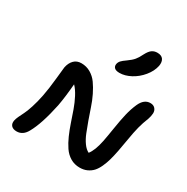

<svg xmlns="http://www.w3.org/2000/svg" viewBox="-189 -1049 1153 1181"><g transform="rotate(30 388.0 -458.5)"><path d="M453.1 -660.2Q428.2 -660.2 417.2 -670.4Q406.2 -680.7 409.2 -698.2Q412.1 -712.4 421.9 -723.1Q431.6 -733.9 455.1 -750Q482.9 -769.5 497.3 -787.1Q511.7 -804.7 525.9 -834Q541 -862.8 556.9 -873.8Q572.8 -884.8 594.2 -884.8Q624 -884.8 636.2 -867.2Q648.4 -849.6 643.1 -819.8Q634.3 -778.3 603.5 -741Q572.8 -703.6 532 -681.9Q491.2 -660.2 453.1 -660.2ZM85 -32.2Q59.6 -32.2 47.1 -45.7Q34.7 -59.1 39.1 -83Q41.5 -95.7 50.3 -114.7Q59.1 -133.8 69.3 -153.6Q79.6 -173.3 92.8 -214.1Q106 -254.9 116.2 -306.2Q126.5 -357.9 134.5 -437.5Q142.6 -517.1 143.1 -520Q149.9 -554.2 169.9 -574.7Q189.9 -595.2 222.2 -595.2Q257.8 -595.2 287.6 -577.9Q317.4 -560.5 337.6 -532.2Q357.9 -503.9 376.2 -466.6Q394.5 -429.2 407.5 -389.6Q420.4 -350.1 435.1 -309.8Q449.7 -269.5 463.1 -235.8Q476.6 -202.1 495.1 -176.3Q513.7 -150.4 535.2 -140.1Q562 -173.8 577.1 -248Q583.5 -279.3 594 -345.7Q604.5 -412.1 615 -456.5Q625.5 -501 643.1 -541Q667.5 -595.2 711.9 -595.2Q734.4 -595.2 746.3 -581.3Q758.3 -567.4 757.3 -547.9Q756.3 -528.3 749 -506.8Q731.9 -463.9 722.2 -426.3Q712.4 -388.7 702.4 -327.9Q692.4 -267.1 687 -241.2Q679.2 -201.7 671.1 -172.9Q663.1 -144 650.4 -116.2Q637.7 -88.4 622.1 -71.3Q606.4 -54.2 583.7 -43.7Q561 -33.2 532.2 -33.2Q495.1 -33.2 465.6 -50.8Q436 -68.4 415.8 -98.4Q395.5 -128.4 379.2 -165.5Q362.8 -202.6 348.6 -244.9Q334.5 -287.1 320.8 -325.7Q307.1 -364.3 288.1 -400.9Q269 -437.5 247.1 -460Q239.7 -368.2 227.1 -299.8Q196.3 -152.8 154.8 -79.1Q129.4 -32.2 85 -32.2Z"/></g></svg>

Font: Shantell Sans Irregular Bouncy
Style: Italic
Weight: 500
Italic angle: -11.31°
Designer: Stephen Nixon, Anya Danilova, Shantell Martin
Foundry: Arrow Type
Version: Version 1.006;[9816181b4]